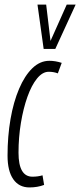

<svg xmlns="http://www.w3.org/2000/svg" viewBox="-20 -810 351 840"><path d="M109 10Q63 10 38 -26Q13 -62 13 -129Q13 -214 26 -289Q39 -364 63.5 -421.5Q88 -479 121.5 -511.5Q155 -544 196 -544Q222 -544 250 -535L233 -489Q215 -496 193 -496Q166 -496 142 -466.5Q118 -437 100 -386.5Q82 -336 71.5 -272.5Q61 -209 61 -142Q61 -37 122 -37Q146 -37 166 -43L173 -1Q144 10 109 10ZM311 -790 222 -596H171L144 -790H182L201 -631L272 -790Z"/></svg>

Font: Georama ExtraCondensed Light
Style: Italic
Weight: 300
Width: 2
Italic angle: -9°
Designer: Jean-Baptiste Levee
Foundry: Production Type
Version: Version 1.000